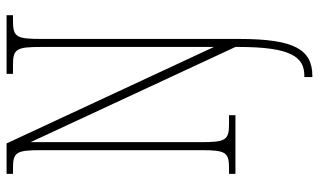

<svg xmlns="http://www.w3.org/2000/svg" viewBox="-218 -536 994 599"><g transform="rotate(-90 279.5 -237.0)"><path d="M338 240H341C423 240 457 186 457 12V-606C457 -683 463 -694 513 -694H531V-714H348V-694H376C426 -694 432 -683 432 -606V-67L131 -714H36V-694H54C104 -694 110 -683 110 -606V-108C110 -31 104 -20 54 -20H36V0H219V-20H191C141 -20 135 -31 135 -108V-639L432 0V10C432 175 400 215 342 215H338Z"/></g></svg>

Font: Noto Serif ExtraCondensed Thin
Style: Regular
Weight: 100
Width: 2
Designer: Monotype Design Team
Foundry: Monotype Imaging Inc.
Version: Version 2.013